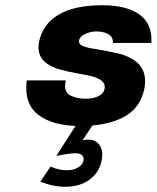

<svg xmlns="http://www.w3.org/2000/svg" viewBox="-20 -471 598 733"><path d="M82 -164H231Q222 -121 247 -107.5Q272 -94 309 -94Q336 -94 356 -104Q376 -114 379 -131Q383 -151 368 -163Q353 -175 322 -182Q299 -187 279 -190Q235 -198 206 -206.5Q177 -215 157 -230Q119 -258 129 -311Q143 -379 203.5 -415Q264 -451 372 -451Q463 -451 512.5 -415.5Q562 -380 558 -307H411Q412 -331 393 -341Q374 -351 348 -351Q325 -351 304.5 -341Q284 -331 282 -317Q279 -303 296 -295.5Q313 -288 350 -283L366 -280Q405 -273 429 -267.5Q453 -262 475 -251Q547 -216 531 -132Q516 -58 452 -24Q388 10 286 10Q182 10 126.5 -32.5Q71 -75 82 -164ZM236 179Q262 179 279.5 167.5Q297 156 299 141Q301 129 293 121.5Q285 114 267 114Q253 114 223 119L195 124L292 -27H356L295 65Q307 62 316 62Q346 62 360.5 83.5Q375 105 368 141Q360 186 323 214Q286 242 229 242Q181 242 134 222L173 165Q205 179 236 179Z"/></svg>

Font: Teachers[wght] Italic
Style: Regular
Weight: 400
Designer: Alfredo Marco Pradil & Chank Diesel
Version: Version 1.000;Glyphs 3.1.2 (3151)